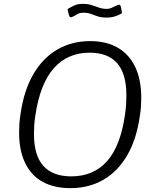

<svg xmlns="http://www.w3.org/2000/svg" viewBox="-20 -965 802 995"><path d="M345 10Q260 10 200.5 -23Q141 -56 110 -121Q79 -186 79 -278Q79 -300 80.5 -323.5Q82 -347 86 -371Q103 -494 152 -579Q201 -664 276.5 -708Q352 -752 447 -752Q531 -752 590 -718Q649 -684 680.5 -618.5Q712 -553 712 -458Q712 -437 710.5 -413.5Q709 -390 705 -366Q688 -244 639.5 -160.5Q591 -77 516 -33.5Q441 10 345 10ZM349 -51Q465 -51 535 -130Q605 -209 628 -372Q632 -399 633.5 -424Q635 -449 635 -471Q635 -583 587 -637.5Q539 -692 445 -692Q330 -692 258.5 -611Q187 -530 163 -365Q159 -340 157.5 -316Q156 -292 156 -271Q156 -159 205 -105Q254 -51 349 -51ZM606 -893Q594 -886 575.5 -880Q557 -874 531 -874Q504 -874 485.5 -880.5Q467 -887 451 -893Q435 -899 413 -899Q390 -899 377.5 -890Q365 -881 351 -876Q345 -875 342.5 -877Q340 -879 338 -885L332 -907Q331 -912 330.5 -915Q330 -918 334 -920Q351 -931 368 -938Q385 -945 409 -945Q434 -945 453.5 -939Q473 -933 492 -926Q511 -919 532 -919Q545 -919 554 -922.5Q563 -926 571.5 -930.5Q580 -935 590 -939Q597 -942 601 -939.5Q605 -937 606 -931L611 -906Q612 -902 612 -898.5Q612 -895 606 -893Z"/></svg>

Font: Libre Franklin Thin Light
Style: Italic
Weight: 300
Italic angle: -8°
Version: Version 3.000